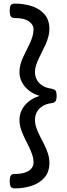

<svg xmlns="http://www.w3.org/2000/svg" viewBox="-20 -970 369 1065"><path d="M61 75Q46 75 40 66Q34 57 34 35Q34 12 40 3.5Q46 -5 61 -5Q97 -5 120.5 -13.5Q144 -22 155 -36.5Q166 -51 166 -68Q166 -91 158 -114Q150 -137 138.5 -160Q127 -183 115.5 -206.5Q104 -230 96 -254.5Q88 -279 88 -305Q88 -335 101.5 -361.5Q115 -388 140.5 -408Q166 -428 200 -438Q166 -448 140.5 -468Q115 -488 101.5 -514.5Q88 -541 88 -570Q88 -592 93.5 -612.5Q99 -633 108 -652.5Q117 -672 127 -691.5Q137 -711 146 -730.5Q155 -750 160.5 -769Q166 -788 166 -808Q166 -833 140.5 -851.5Q115 -870 61 -870Q46 -870 40 -879Q34 -888 34 -910Q34 -933 40 -941.5Q46 -950 61 -950Q114 -950 157.5 -935.5Q201 -921 227.5 -890Q254 -859 254 -809Q254 -787 248 -765.5Q242 -744 233 -724Q224 -704 214 -684.5Q204 -665 195 -645.5Q186 -626 180 -607.5Q174 -589 174 -570Q174 -547 184.5 -527.5Q195 -508 215.5 -495Q236 -482 266 -478Q281 -475 287.5 -468Q294 -461 294 -438Q294 -416 287.5 -408Q281 -400 266 -398Q236 -394 215.5 -381Q195 -368 184.5 -348.5Q174 -329 174 -305Q174 -283 182 -260Q190 -237 202 -214Q214 -191 226 -167Q238 -143 246 -118Q254 -93 254 -66Q254 -17 227.5 14Q201 45 157.5 60Q114 75 61 75Z"/></svg>

Font: Playwrite GB J
Style: Regular
Weight: 400
Designer: Veronika Burian, José Scaglione
Foundry: TypeTogether
Version: Version 1.002